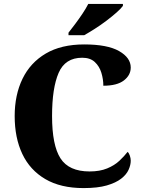

<svg xmlns="http://www.w3.org/2000/svg" viewBox="-20 -951 730 981"><path d="M407 10Q290 10 211.5 -36Q133 -82 94 -164.5Q55 -247 55 -358Q55 -466 95 -548.5Q135 -631 214 -677.5Q293 -724 410 -724Q529 -724 588.5 -690Q648 -656 648 -606Q648 -567 613 -540Q578 -513 508 -513Q508 -546 498 -579Q488 -612 464.5 -634Q441 -656 400 -656Q313 -656 279.5 -578.5Q246 -501 246 -358Q246 -209 289 -142Q332 -75 438 -75Q490 -75 527.5 -90.5Q565 -106 590 -129.5Q615 -153 632 -175Q639 -169 643.5 -155.5Q648 -142 648 -130Q648 -108 637 -83.5Q626 -59 599 -38Q572 -17 525.5 -3.5Q479 10 407 10ZM330 -784Q345 -803 364.5 -829Q384 -855 402 -882Q420 -909 431 -931H608V-921Q599 -908 576.5 -888Q554 -868 525 -846Q496 -824 465.5 -804.5Q435 -785 410 -771H330Z"/></svg>

Font: Noto Serif Devanagari ExtraBold
Style: Regular
Weight: 800
Designer: Universal Thirst, Indian Type Foundry and the Monotype Design Team
Foundry: Monotype Imaging Inc.
Version: Version 2.004; ttfautohint (v1.8.4.7-5d5b)